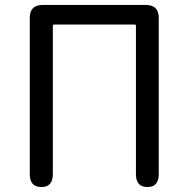

<svg xmlns="http://www.w3.org/2000/svg" viewBox="-20 -754 760 774"><path d="M147 0Q100 0 100 -52V-682Q100 -734 152 -734H568Q620 -734 620 -682V-52Q620 0 574 0Q528 0 528 -52V-650Q528 -655 523 -655H198Q193 -655 193 -650V-52Q193 0 147 0Z"/></svg>

Font: Resource Han Rounded JP
Style: Regular
Weight: 400
Designer: Cyano Hao (round all glyphs); Ryoko NISHIZUKA 西塚涼子 (kana, bopomofo & ideographs); Paul D. Hunt (Latin, Greek & Cyrillic)
Foundry: Cyano Hao
Version: 0.990